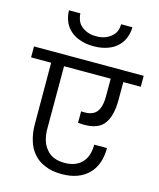

<svg xmlns="http://www.w3.org/2000/svg" viewBox="-168 -1112 987 1192"><g transform="rotate(15 325.5 -516.0)"><path d="M678.2 -669.9H565.9V-554.2Q565.9 -442.9 520 -392.1Q474.1 -341.3 359.9 -353V-426.8Q427.7 -420.9 456.1 -452.1Q484.9 -483.9 484.9 -556.2V-669.9H185.1V-271Q185.1 -185.1 225.1 -139.2Q263.7 -90.8 341.8 -90.8Q413.6 -90.8 453.1 -131.8Q492.2 -172.4 492.2 -248H574.2Q574.2 -138.7 513.2 -79.1Q451.7 -19 344.2 -19Q279.8 -19 236.8 -38.1Q189.5 -56.6 162.1 -89.8Q131.3 -123.5 118.2 -169.9Q103 -217.8 103 -272.9L102.1 -669.9H-26.9V-740.2H678.2ZM125 -1013.2H198.2Q198.2 -993.2 206.1 -972.2Q214.4 -949.7 229 -937Q244.6 -921.4 270 -911.1Q293.9 -900.9 329.1 -900.9Q362.3 -900.9 388.2 -911.1Q413.6 -921.4 429.2 -937Q445.3 -951.2 453.1 -972.2Q460 -990.7 460 -1013.2H532.2Q532.2 -979.5 520 -946.8Q508.3 -915.5 483.9 -891.1Q458 -865.2 420.9 -852.1Q380.9 -836.9 329.1 -836.9Q276.4 -836.9 237.8 -852.1Q200.2 -864.7 173.8 -891.1Q149.4 -914.1 137.2 -946.8Q125 -979.5 125 -1013.2Z"/></g></svg>

Font: PoppinsZ
Style: Regular
Weight: 400
Designer: Ninad Kale (Devanagari), Jonny Pinhorn (Latin)
Foundry: Indian Type Foundry
Version: Version 3.002;FEAKit 1.0